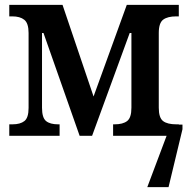

<svg xmlns="http://www.w3.org/2000/svg" viewBox="-20 -556 773 786"><path d="M727 -46V-27L670 210H583L662 0H443V-47H449Q483 -47 500.5 -60.5Q518 -74 518 -115V-421H511L357 0H306L158 -421H152V-115Q152 -74 168.5 -60.5Q185 -47 218 -47H224V0H18V-47H31Q63 -47 80 -60.5Q97 -74 97 -114V-421Q97 -461 79.5 -475Q62 -489 30 -489H18V-536H236L363 -161L499 -536H712V-489H702Q666 -489 648 -475.5Q630 -462 630 -421V-115Q630 -74 647.5 -60.5Q665 -47 702 -47H712V-46Z"/></svg>

Font: Noto Serif NarrowSemiBold
Style: Regular
Weight: 600
Width: 4
Designer: Monotype Design Team
Foundry: Monotype Imaging Inc.
Version: Version 1.001